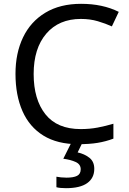

<svg xmlns="http://www.w3.org/2000/svg" viewBox="-20 -744 672 1004"><path d="M403 -645Q288 -645 222 -568Q156 -491 156 -357Q156 -224 217.5 -146.5Q279 -69 402 -69Q449 -69 491 -77Q533 -85 573 -97V-19Q533 -4 490.5 3Q448 10 389 10Q280 10 207 -35Q134 -80 97.5 -163Q61 -246 61 -358Q61 -466 100.5 -548.5Q140 -631 217 -677.5Q294 -724 404 -724Q517 -724 601 -682L565 -606Q532 -621 491.5 -633Q451 -645 403 -645ZM473 139Q473 187 436 213.5Q399 240 325 240Q293 240 275 235V180Q284 182 299 183.5Q314 185 328 185Q364 185 383 175.5Q402 166 402 141Q402 115 375.5 103Q349 91 311 86L354 0H412L386 53Q422 61 447.5 81Q473 101 473 139Z"/></svg>

Font: Noto Sans Test
Style: Regular
Weight: 400
Version: Version 1.002; ttfautohint (v1.8.4.7-5d5b)